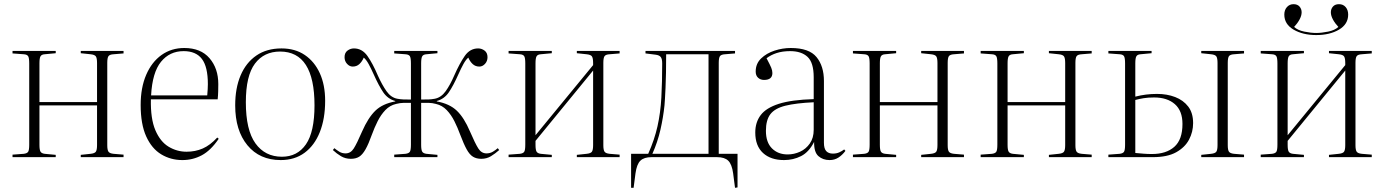

<svg xmlns="http://www.w3.org/2000/svg" viewBox="-20 -753 6633 920"><path d="M40 0V-12L94 -16Q110 -18 115 -26Q120 -34 120 -60V-449Q120 -475 115 -483.5Q110 -492 94 -493L40 -497V-509H247V-498L194 -493Q179 -492 174 -483Q169 -474 169 -450V-264H445V-451Q445 -474 439.5 -482.5Q434 -491 414 -493L367 -498V-509H572V-497L524 -493Q505 -492 499.5 -483.5Q494 -475 494 -452V-57Q494 -35 499.5 -26.5Q505 -18 524 -16L572 -12V0H367V-11L414 -16Q434 -18 439.5 -26.5Q445 -35 445 -58V-248H169V-59Q169 -35 174 -26.5Q179 -18 194 -16L247 -11V0Z M854 14Q798 14 752.5 -13.5Q707 -41 680.5 -99.5Q654 -158 654 -250Q654 -333 680.5 -394.5Q707 -456 754 -489.5Q801 -523 863 -523Q942 -523 984 -474Q1026 -425 1026 -350Q1026 -335 1025.5 -315.5Q1025 -296 1023 -277H703Q701 -184 724.5 -129Q748 -74 788 -50Q828 -26 874 -26Q916 -26 951.5 -41.5Q987 -57 1021 -94L1028 -88Q990 -32 947 -9Q904 14 854 14ZM704 -296H973Q976 -328 976 -350Q976 -433 947.5 -470.5Q919 -508 860 -508Q793 -508 751.5 -457Q710 -406 704 -296Z M1325 14Q1224 14 1165.5 -57Q1107 -128 1107 -248Q1107 -331 1133 -392Q1159 -453 1208.5 -487Q1258 -521 1329 -521Q1394 -521 1440.5 -489.5Q1487 -458 1512.5 -402Q1538 -346 1538 -270Q1538 -184 1512.5 -120Q1487 -56 1439.5 -21Q1392 14 1325 14ZM1331 -2Q1405 -2 1446 -61.5Q1487 -121 1487 -248Q1487 -506 1322 -506Q1245 -506 1201.5 -448Q1158 -390 1158 -263Q1158 -130 1204 -66Q1250 -2 1331 -2Z M1661 8Q1635 8 1614 -4.5Q1593 -17 1575 -34L1582 -43Q1593 -34 1606 -26Q1619 -18 1636 -18Q1660 -18 1675 -41.5Q1690 -65 1715 -123Q1744 -189 1778.5 -222.5Q1813 -256 1874 -267V-269Q1838 -279 1816.5 -310.5Q1795 -342 1770 -398Q1758 -425 1746.5 -446Q1735 -467 1723 -477Q1715 -458 1702 -446Q1689 -434 1670 -434Q1655 -434 1643 -447Q1631 -460 1631 -479Q1631 -500 1645 -510.5Q1659 -521 1676 -521Q1715 -521 1740.5 -485Q1766 -449 1791 -390Q1811 -346 1832 -316Q1853 -286 1883 -280Q1899 -277 1913 -276.5Q1927 -276 1949 -276V-449Q1949 -475 1944 -483.5Q1939 -492 1923 -493L1869 -497V-509H2076V-498L2023 -493Q2008 -492 2003 -483Q1998 -474 1998 -450V-276Q2021 -276 2034.5 -276.5Q2048 -277 2064 -280Q2094 -286 2115.5 -316Q2137 -346 2156 -390Q2182 -449 2207 -485Q2232 -521 2271 -521Q2288 -521 2302 -510.5Q2316 -500 2316 -479Q2316 -460 2304 -447Q2292 -434 2277 -434Q2258 -434 2245 -446Q2232 -458 2224 -477Q2212 -467 2200.5 -446Q2189 -425 2177 -398Q2152 -342 2130.5 -310.5Q2109 -279 2073 -269V-267Q2134 -256 2169 -222.5Q2204 -189 2232 -123Q2257 -65 2272 -41.5Q2287 -18 2311 -18Q2328 -18 2341.5 -26Q2355 -34 2365 -43L2372 -34Q2353 -17 2332.5 -4.5Q2312 8 2286 8Q2263 8 2246.5 -2Q2230 -12 2216 -37.5Q2202 -63 2185 -108Q2173 -141 2157.5 -172Q2142 -203 2120.5 -225.5Q2099 -248 2069 -255Q2050 -260 2035.5 -260Q2021 -260 1998 -260V-59Q1998 -35 2003 -26.5Q2008 -18 2023 -16L2076 -11V0H1869V-12L1923 -16Q1939 -18 1944 -26Q1949 -34 1949 -60V-260Q1927 -260 1912.5 -260Q1898 -260 1878 -255Q1848 -248 1826.5 -225.5Q1805 -203 1789.5 -172Q1774 -141 1762 -108Q1746 -63 1731.5 -37.5Q1717 -12 1701 -2Q1685 8 1661 8Z M2417 0V-12L2471 -16Q2487 -18 2492 -26Q2497 -34 2497 -60V-449Q2497 -475 2492 -483.5Q2487 -492 2471 -493L2417 -497V-509H2624V-498L2571 -493Q2556 -492 2551 -483Q2546 -474 2546 -450V-105L2822 -441V-451Q2822 -474 2816.5 -482.5Q2811 -491 2791 -493L2744 -498V-509H2949V-497L2901 -493Q2882 -492 2876.5 -483.5Q2871 -475 2871 -452V-57Q2871 -35 2876.5 -26.5Q2882 -18 2901 -16L2949 -12V0H2744V-11L2791 -16Q2811 -18 2816.5 -26.5Q2822 -35 2822 -58V-415L2546 -78V-59Q2546 -35 2551 -26.5Q2556 -18 2571 -16L2624 -11V0Z M3502 147 3493 78Q3487 34 3469.5 17Q3452 0 3416 0H3102Q3066 0 3048.5 17Q3031 34 3025 78L3016 147H3004V-16H3086Q3116 -83 3130.5 -148Q3145 -213 3149 -286Q3153 -359 3153 -449Q3153 -472 3145.5 -480.5Q3138 -489 3121 -491L3073 -497V-509H3502V-497L3454 -493Q3435 -492 3429.5 -483.5Q3424 -475 3424 -452V-16H3514V145ZM3106 -16H3375V-493H3172Q3172 -397 3169 -332.5Q3166 -268 3164 -248Q3158 -190 3144.5 -131Q3131 -72 3106 -16Z M3737 14Q3673 14 3636 -20Q3599 -54 3599 -118Q3599 -167 3625 -201.5Q3651 -236 3712 -255.5Q3773 -275 3879 -278V-383Q3879 -453 3849.5 -480.5Q3820 -508 3766 -508Q3730 -508 3702 -499Q3674 -490 3653 -474Q3670 -442 3675.5 -428.5Q3681 -415 3681 -403Q3681 -370 3641 -370Q3624 -370 3612.5 -380.5Q3601 -391 3601 -410Q3601 -448 3627 -473Q3653 -498 3691.5 -510.5Q3730 -523 3769 -523Q3857 -523 3892.5 -479.5Q3928 -436 3928 -365V-69Q3928 -41 3939 -29Q3950 -17 3971 -17Q3988 -17 4001.5 -23Q4015 -29 4025 -37L4031 -30Q4016 -10 3997.5 2Q3979 14 3955 14Q3923 14 3901.5 -5Q3880 -24 3881 -73Q3856 -24 3818.5 -5Q3781 14 3737 14ZM3754 -13Q3785 -13 3813.5 -26Q3842 -39 3860.5 -65.5Q3879 -92 3879 -131V-263Q3794 -259 3743.5 -246.5Q3693 -234 3671.5 -206Q3650 -178 3650 -126Q3650 -71 3679 -42Q3708 -13 3754 -13Z M4067 0V-12L4121 -16Q4137 -18 4142 -26Q4147 -34 4147 -60V-449Q4147 -475 4142 -483.5Q4137 -492 4121 -493L4067 -497V-509H4274V-498L4221 -493Q4206 -492 4201 -483Q4196 -474 4196 -450V-264H4472V-451Q4472 -474 4466.5 -482.5Q4461 -491 4441 -493L4394 -498V-509H4599V-497L4551 -493Q4532 -492 4526.5 -483.5Q4521 -475 4521 -452V-57Q4521 -35 4526.5 -26.5Q4532 -18 4551 -16L4599 -12V0H4394V-11L4441 -16Q4461 -18 4466.5 -26.5Q4472 -35 4472 -58V-248H4196V-59Q4196 -35 4201 -26.5Q4206 -18 4221 -16L4274 -11V0Z M4679 0V-12L4733 -16Q4749 -18 4754 -26Q4759 -34 4759 -60V-449Q4759 -475 4754 -483.5Q4749 -492 4733 -493L4679 -497V-509H4886V-498L4833 -493Q4818 -492 4813 -483Q4808 -474 4808 -450V-264H5084V-451Q5084 -474 5078.5 -482.5Q5073 -491 5053 -493L5006 -498V-509H5211V-497L5163 -493Q5144 -492 5138.5 -483.5Q5133 -475 5133 -452V-57Q5133 -35 5138.5 -26.5Q5144 -18 5163 -16L5211 -12V0H5006V-11L5053 -16Q5073 -18 5078.5 -26.5Q5084 -35 5084 -58V-248H4808V-59Q4808 -35 4813 -26.5Q4818 -18 4833 -16L4886 -11V0Z M5291 0V-12L5345 -16Q5361 -18 5366 -26Q5371 -34 5371 -60V-449Q5371 -475 5366 -483.5Q5361 -492 5345 -493L5291 -497V-509H5498V-498L5445 -493Q5430 -492 5425 -483Q5420 -474 5420 -450V-290Q5470 -303 5524 -303Q5572 -303 5611 -288Q5650 -273 5673.5 -242.5Q5697 -212 5697 -163Q5697 -121 5677.5 -84Q5658 -47 5616 -23.5Q5574 0 5504 0ZM5736 0V-11L5783 -16Q5803 -18 5808.5 -26.5Q5814 -35 5814 -58V-451Q5814 -474 5808.5 -482.5Q5803 -491 5783 -493L5736 -498V-509H5941V-497L5893 -493Q5874 -492 5868.5 -483.5Q5863 -475 5863 -452V-57Q5863 -35 5868.5 -26.5Q5874 -18 5893 -16L5941 -12V0ZM5500 -15Q5568 -15 5607 -49.5Q5646 -84 5646 -159Q5646 -222 5609.5 -254Q5573 -286 5510 -286Q5481 -286 5460 -282.5Q5439 -279 5420 -274V-20Q5443 -18 5460.5 -16.5Q5478 -15 5500 -15Z M6021 0V-12L6075 -16Q6091 -18 6096 -26Q6101 -34 6101 -60V-449Q6101 -475 6096 -483.5Q6091 -492 6075 -493L6021 -497V-509H6228V-498L6175 -493Q6160 -492 6155 -483Q6150 -474 6150 -450V-105L6426 -441V-451Q6426 -474 6420.5 -482.5Q6415 -491 6395 -493L6348 -498V-509H6553V-497L6505 -493Q6486 -492 6480.5 -483.5Q6475 -475 6475 -452V-57Q6475 -35 6480.5 -26.5Q6486 -18 6505 -16L6553 -12V0H6348V-11L6395 -16Q6415 -18 6420.5 -26.5Q6426 -35 6426 -58V-415L6150 -78V-59Q6150 -35 6155 -26.5Q6160 -18 6175 -16L6228 -11V0ZM6287 -585Q6223 -585 6178.5 -611Q6134 -637 6134 -683Q6134 -705 6146.5 -719Q6159 -733 6178 -733Q6197 -733 6207 -721.5Q6217 -710 6217 -694Q6217 -678 6207 -659.5Q6197 -641 6181 -624Q6198 -608 6230 -601.5Q6262 -595 6287 -595Q6312 -595 6344 -601.5Q6376 -608 6393 -624Q6377 -641 6367 -659.5Q6357 -678 6357 -694Q6357 -710 6367 -721.5Q6377 -733 6396 -733Q6416 -733 6428 -719Q6440 -705 6440 -683Q6440 -637 6396 -611Q6352 -585 6287 -585Z"/></svg>

Font: Display Extralight
Style: Regular
Weight: 200
Designer: Latin by Veronika Burian and Jose Scaglione. Greek by Irene Vlachou. Cyrillic by Vera Evstafieva.
Foundry: TypeTogether
Version: Version 3.002